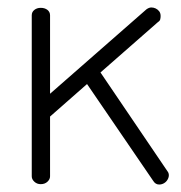

<svg xmlns="http://www.w3.org/2000/svg" viewBox="-20 -493 484 514"><path d="M89 0Q79 0 72 -6.5Q65 -13 65 -21V-452Q65 -461 72 -466.5Q79 -472 89 -472Q100 -472 107 -466.5Q114 -461 114 -452V-242L372 -468Q379 -473 385 -473Q391 -473 396.5 -470.5Q402 -468 406 -463Q410 -458 410 -450Q410 -446 409 -441.5Q408 -437 403 -434L249 -299L428 -35Q432 -30 432 -24Q432 -18 428.5 -12Q425 -6 419 -2.5Q413 1 406 1Q396 1 390 -9L213 -268L114 -181V-21Q114 -13 107 -6.5Q100 0 89 0Z"/></svg>

Font: Dosis Light
Style: Regular
Weight: 300
Designer: EdgarTolentino, PabloImpallari, IginoMarini
Foundry: EdgarTolentino, PabloImpallari, IginoMarini
Version: Version 3.001; ttfautohint (v1.8.2)